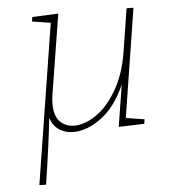

<svg xmlns="http://www.w3.org/2000/svg" viewBox="-53 -576 801 858"><g transform="rotate(-5 347.0 -147.5)"><path d="M500 -35 583 -22 580 -2 465 2 495 -186Q452 -88 387.5 -40.5Q323 7 262 7Q225 7 198 -11Q171 -29 159 -65Q147 50 119 231L89 230L203 -488L120 -501L123 -521L240 -526L182 -165Q179 -143 179 -125Q179 -73 203.5 -47Q228 -21 268 -21Q315 -21 366 -55.5Q417 -90 458.5 -160.5Q500 -231 516 -332L546 -523H577Z"/></g></svg>

Font: Bitter Pro ExtraLight
Style: Italic
Weight: 275
Italic angle: -9°
Designer: Sol Matas, and Bitter project Authors
Foundry: Sol Matas
Version: Version 1.010